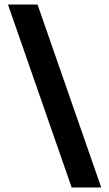

<svg xmlns="http://www.w3.org/2000/svg" viewBox="-20 -797 480 844"><path d="M145 -777 425 27H295L15 -777Z"/></svg>

Font: Unbounded Medium
Style: Regular
Weight: 500
Designer: Luke Prowse, Jean-Baptiste Morizot, Fátima Lázaro, Florian Runge
Foundry: NaN
Version: Version 1.700